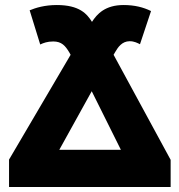

<svg xmlns="http://www.w3.org/2000/svg" viewBox="-20 -744 714 764"><path d="M16 0H659V-108L432 -526L439 -538C449 -555 465 -580 496 -580C514 -580 527 -573 537 -568L581 -700C551 -715 515 -724 472 -724C398 -724 366 -688 346 -657C326 -689 296 -724 206 -724C158 -724 122 -713 98 -703L140 -567C153 -573 168 -579 192 -579C225 -579 240 -562 256 -535L261 -526L16 -109ZM216 -148 345 -381 461 -148Z"/></svg>

Font: Noto Sans UI Black
Style: Regular
Weight: 900
Designer: Monotype Design Team
Foundry: Monotype Imaging Inc.
Version: Version 1.901